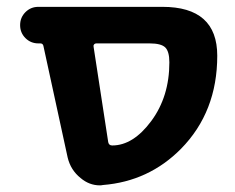

<svg xmlns="http://www.w3.org/2000/svg" viewBox="-20 -566 691 564"><path d="M262.7 -438.5Q258.8 -438.5 256.3 -435.5Q253.9 -432.6 254.9 -428.7L297.9 -148.4Q299.8 -138.7 309.6 -138.7Q371.1 -138.7 424.3 -210.4Q477.5 -282.2 477.5 -382.8Q477.5 -415 465.3 -426.8Q453.1 -438.5 419.9 -438.5ZM107.4 -431.6Q105.5 -438.5 98.6 -438.5H92.8Q70.3 -438.5 54.7 -454.1Q39.1 -469.7 39.1 -492.2Q39.1 -514.6 54.7 -530.3Q70.3 -545.9 92.8 -545.9H457Q618.2 -545.9 618.2 -402.3Q618.2 -237.3 511.7 -128.9Q417 -33.2 282.2 -22.5Q278.3 -21.5 273.4 -21.5Q242.2 -21.5 216.8 -43Q187.5 -66.4 178.7 -103.5Z"/></svg>

Font: Gen Jyuu GothicX Bold
Style: Bold
Weight: 700
Designer: Ryoko NISHIZUKA (kana &amp; ideographs); Paul D. Hunt (Latin, Greek &amp; Cyrillic); Wenlong ZHANG (bopomofo); Sandoll C
Version: Version 1.058.20140828